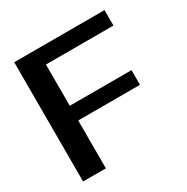

<svg xmlns="http://www.w3.org/2000/svg" viewBox="-156 -808 915 941"><g transform="rotate(-30 302.0 -337.5)"><path d="M48.5 0H177.5V-271H527V-354H177.5V-587.5H559.5V-675H48.5Z"/></g></svg>

Font: Anybody SemiExpanded Medium
Style: Regular
Weight: 500
Width: 6
Version: Version 1.113;gftools[0.9.25]